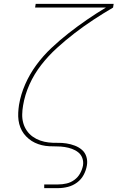

<svg xmlns="http://www.w3.org/2000/svg" viewBox="-20 -755 640 990"><path d="M208 215V196H280Q302 196 323.5 191Q345 186 363.5 172.5Q382 159 393 139Q404 119 408 98Q411 78 404.5 60Q398 42 383.5 30.5Q369 19 351 12.5Q333 6 313.5 3Q294 0 274 0Q254 0 234 -1Q214 -2 195.5 -6.5Q177 -11 160 -19Q143 -27 128.5 -39Q114 -51 103 -65.5Q92 -80 85 -98Q78 -116 75.5 -135Q73 -154 74 -174Q75 -194 78 -214Q78 -214 78 -214Q78 -214 78 -214Q87 -268 110 -320.5Q133 -373 167.5 -420Q202 -467 245 -507.5Q288 -548 334 -584Q380 -620 428 -653Q476 -686 526 -716H161L164 -735H566L563 -716Q512 -686 462.5 -653.5Q413 -621 365.5 -584.5Q318 -548 273.5 -507.5Q229 -467 192.5 -420Q156 -373 132 -319.5Q108 -266 99 -211Q95 -188 94.5 -165Q94 -142 100 -120.5Q106 -99 118.5 -81Q131 -63 148.5 -50.5Q166 -38 187 -30.5Q208 -23 230.5 -20.5Q253 -18 276.5 -18.5Q300 -19 322.5 -15.5Q345 -12 366 -4Q387 4 403 18Q419 32 425.5 53.5Q432 75 428 98Q424 123 411.5 146.5Q399 170 377.5 186Q356 202 330.5 208.5Q305 215 280 215Z"/></svg>

Font: Iosevka SS04 Thin Extended
Style: Italic
Weight: 100
Width: 7
Italic angle: -9°
Monospace: yes
Designer: Belleve Invis
Foundry: Belleve Invis
Version: Version 19.0.0; ttfautohint (v1.8.4)